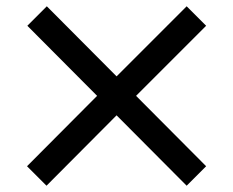

<svg xmlns="http://www.w3.org/2000/svg" viewBox="-20 -558 742 611"><path d="M636 -29 574 33 351 -191 128 33 66 -29 289 -253 67 -476 129 -538 351 -315 574 -538 636 -476 413 -253Z"/></svg>

Font: STIX
Style: Bold
Weight: 700
Designer: MicroPress Inc., with final additions and corrections provided by Coen Hoffman, Elsevier (retired)
Version: Version 1.1.1